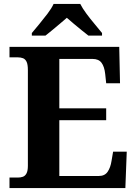

<svg xmlns="http://www.w3.org/2000/svg" viewBox="-20 -951 693 971"><path d="M28 0V-53H70Q84 -53 95.5 -57Q107 -61 114 -74Q121 -87 121 -113V-596Q121 -625 114.5 -638.5Q108 -652 96.5 -656.5Q85 -661 70 -661H28V-714H583L587 -530H517L512 -577Q508 -614 493.5 -633.5Q479 -653 448 -653H280V-403H517V-343H280V-61H480Q510 -61 524.5 -82.5Q539 -104 544 -137L552 -184H621L614 0ZM141 -784Q157 -803 178.5 -829Q200 -855 220.5 -882Q241 -909 251 -931H386Q397 -909 417 -882Q437 -855 459 -829Q481 -803 496 -784V-771H427Q413 -782 393 -798Q373 -814 353 -831Q333 -848 318 -861Q303 -848 283 -831Q263 -814 243.5 -798Q224 -782 210 -771H141Z"/></svg>

Font: Noto Serif Gujarati
Style: Bold
Weight: 700
Version: Version 2.102